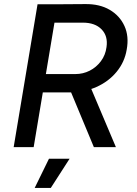

<svg xmlns="http://www.w3.org/2000/svg" viewBox="-20 -721 671 941"><path d="M182 -268 197 -358H349Q387 -358 419.5 -374.5Q452 -391 474.5 -421Q497 -451 502 -490Q510 -544 478 -577Q446 -610 386 -610H240L254 -700L397 -701Q468 -702 517.5 -673Q567 -644 590 -593.5Q613 -543 601 -478Q591 -417 551.5 -369Q512 -321 452 -294.5Q392 -268 322 -268ZM47 0 164 -700H262L145 0ZM440 0 321 -286 405 -338 548 0ZM150 200 220 57H321L229 200Z"/></svg>

Font: Figtree Light Medium
Style: Italic
Weight: 500
Italic angle: -9.5°
Version: Version 2.000